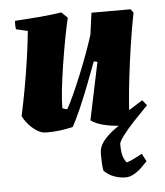

<svg xmlns="http://www.w3.org/2000/svg" viewBox="-51 -521 679 792"><g transform="rotate(-5 288.5 -125.5)"><path d="M128 12Q107 12 87.5 -1Q68 -14 53 -32Q38 -50 32 -65Q44 -120 55 -181Q66 -242 74.5 -301.5Q83 -361 88 -412L40 -423Q37 -440 39 -458Q86 -461 136.5 -465Q187 -469 232 -476L257 -452Q248 -415 238.5 -364Q229 -313 220.5 -258.5Q212 -204 207 -157.5Q202 -111 202 -82Q211 -78 222 -76Q233 -95 249.5 -131Q266 -167 284 -211Q302 -255 318 -298.5Q334 -342 344 -375L356 -464H518L529 -449Q521 -410 512.5 -357.5Q504 -305 496.5 -249Q489 -193 483.5 -141Q478 -89 476 -50L533 -86L551 -64L478 12Q454 12 424 10Q394 8 364 0.5Q334 -7 313 -22L363 -260L348 -263Q333 -223 314 -173.5Q295 -124 275 -78Q255 -32 238 -1Q207 6 182 9Q157 12 128 12ZM453 -6H495Q465 26 446 51.5Q427 77 427 86Q427 128 436 146Q445 164 448 164Q465 158 481 150Q497 142 512 134L529 166Q519 177 504.5 191Q490 205 472.5 215Q455 225 438 225Q414 225 390.5 216.5Q367 208 350 191Q347 189 345.5 168.5Q344 148 344 118Q344 91 361.5 68.5Q379 46 404 27Q429 8 453 -6Z"/></g></svg>

Font: Labrada ExtraBold
Style: Italic
Weight: 800
Italic angle: -7°
Designer: Mercedes Jáuregui
Foundry: Omnibus-Type Team
Version: Version 1.000; ttfautohint (v1.8.4.7-5d5b)